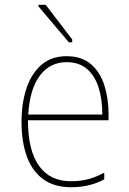

<svg xmlns="http://www.w3.org/2000/svg" viewBox="-20 -773 540 803"><path d="M277 10Q206 10 160 -24Q114 -58 92 -119.5Q70 -181 70 -262Q70 -341 90.5 -403Q111 -465 153 -501.5Q195 -538 258 -538Q322 -538 360.5 -504.5Q399 -471 416.5 -416Q434 -361 434 -296V-270H97Q97 -144 143 -79.5Q189 -15 277 -15Q316 -15 348.5 -23.5Q381 -32 416 -51V-23Q387 -7 352.5 1.5Q318 10 277 10ZM408 -294Q408 -357 392.5 -406.5Q377 -456 344 -484.5Q311 -513 258 -513Q190 -513 147.5 -458Q105 -403 98 -294ZM268 -596 141 -746V-753H171L282 -608V-596Z"/></svg>

Font: Noto Sans Mono ExtraCondensed Thin
Style: Regular
Weight: 100
Width: 2
Designer: Monotype Design Team
Foundry: Monotype Imaging Inc.
Version: Version 2.014; ttfautohint (v1.8.4.7-5d5b)